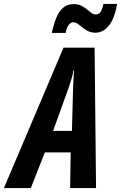

<svg xmlns="http://www.w3.org/2000/svg" viewBox="-82 -960 618 980"><path d="M-62 0 242.2 -716.8H400.9L408.2 0H275.9L278.8 -182.1H147L75.2 0ZM189 -292H285.2L291 -508.8Q292 -533.2 293 -555.4Q293.9 -577.6 295.9 -601.1H293Q289.6 -579.1 283 -557.4Q276.4 -535.6 268.1 -511.2ZM182.6 -792Q191.4 -834 204.6 -867.2Q217.8 -900.4 239.3 -919.7Q260.7 -939 293.9 -939Q316.4 -939 332.8 -930.9Q349.1 -922.9 361.3 -912.6Q373.5 -902.3 384.3 -894.3Q395 -886.2 406.7 -886.2Q420.9 -886.2 430.2 -897.7Q439.5 -909.2 445.8 -939.9H515.6Q506.3 -885.3 489 -853Q471.7 -820.8 450.2 -806.9Q428.7 -793 405.8 -793Q383.8 -793 367.7 -801Q351.6 -809.1 339.1 -819.6Q326.7 -830.1 315.4 -838.1Q304.2 -846.2 292 -846.2Q279.3 -846.2 269 -833.5Q258.8 -820.8 252.9 -792Z"/></svg>

Font: Open Sans Condensed
Style: Italic
Weight: 400
Width: 3
Italic angle: -12°
Designer: Monotype Design Team
Foundry: Monotype Imaging Inc.
Version: Version 3.000